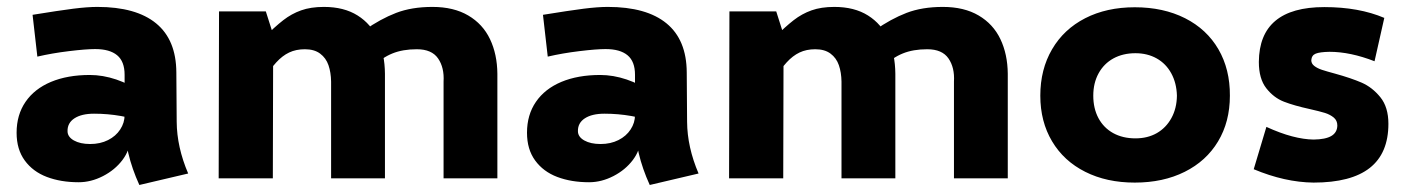

<svg xmlns="http://www.w3.org/2000/svg" viewBox="-20 -508 3999 547"><path d="M377 19Q335 -73.2 335 -160.2V-294.9Q335 -333 313.7 -350.6Q292.5 -368.2 251 -368.2Q225.1 -368.2 176.5 -362.3Q127.9 -356.4 86.4 -346.7L72.8 -465.8Q147.9 -478 188.7 -483.2Q229.5 -488.3 257.3 -488.3Q367.7 -488.3 424.8 -441.4Q481.9 -394.5 482.4 -301.8L483.4 -161.1Q483.9 -88.9 516.1 -13.7ZM204.1 11.2Q153.3 11.2 113.5 -3.9Q73.7 -19 50.5 -50.8Q27.3 -82.5 27.3 -129.9Q27.3 -180.7 52.7 -217.8Q78.1 -254.9 125.2 -274.7Q172.4 -294.4 235.8 -294.4Q272.9 -294.4 311.3 -281.5Q349.6 -268.6 385.7 -243.2L387.2 -160.2Q361.8 -170.9 324.5 -177.5Q287.1 -184.1 248 -184.1Q212.4 -184.1 192.1 -170.9Q171.9 -157.7 172.4 -134.3Q172.4 -118.2 190.4 -107.9Q208.5 -97.7 236.8 -97.7Q265.6 -97.7 287.8 -108.9Q310.1 -120.1 322.5 -139.2Q335 -158.2 335 -180.2L350.1 -110.4Q350.1 -80.6 328.9 -52.2Q307.6 -23.9 273.4 -6.3Q239.3 11.2 204.1 11.2Z M1243.7 -275.4Q1246.1 -315.4 1228 -341.6Q1210 -367.7 1167.5 -367.7Q1127.4 -367.7 1097.9 -355.7Q1068.4 -343.8 1042.5 -317.9L1018.1 -421.9Q1064 -454.1 1108.4 -471.2Q1152.8 -488.3 1211.9 -488.3Q1272.5 -488.3 1314 -463.9Q1355.5 -439.5 1376 -396.5Q1396.5 -353.5 1397 -297.9V0H1243.7ZM604 -475.6H737.3L758.3 -409.7L757.3 0H603ZM923.3 -275.4Q922.9 -301.8 915.8 -322.3Q908.7 -342.8 892.1 -355.2Q875.5 -367.7 848.6 -367.7Q823.2 -367.7 803.7 -358.4Q784.2 -349.1 767.1 -330.3Q750 -311.5 728.5 -278.8V-397.5Q763.2 -432.1 786.9 -450.4Q810.5 -468.8 837.9 -478.5Q865.2 -488.3 902.8 -488.3Q960 -488.3 998.8 -463.9Q1037.6 -439.5 1056.9 -396.5Q1076.2 -353.5 1076.7 -297.9V0H923.3Z M1831.1 19Q1789.1 -73.2 1789.1 -160.2V-294.9Q1789.1 -333 1767.8 -350.6Q1746.6 -368.2 1705.1 -368.2Q1679.2 -368.2 1630.6 -362.3Q1582 -356.4 1540.5 -346.7L1526.9 -465.8Q1602.1 -478 1642.8 -483.2Q1683.6 -488.3 1711.4 -488.3Q1821.8 -488.3 1878.9 -441.4Q1936 -394.5 1936.5 -301.8L1937.5 -161.1Q1938 -88.9 1970.2 -13.7ZM1658.2 11.2Q1607.4 11.2 1567.6 -3.9Q1527.8 -19 1504.6 -50.8Q1481.4 -82.5 1481.4 -129.9Q1481.4 -180.7 1506.8 -217.8Q1532.2 -254.9 1579.3 -274.7Q1626.5 -294.4 1689.9 -294.4Q1727.1 -294.4 1765.4 -281.5Q1803.7 -268.6 1839.8 -243.2L1841.3 -160.2Q1815.9 -170.9 1778.6 -177.5Q1741.2 -184.1 1702.1 -184.1Q1666.5 -184.1 1646.2 -170.9Q1626 -157.7 1626.5 -134.3Q1626.5 -118.2 1644.5 -107.9Q1662.6 -97.7 1690.9 -97.7Q1719.7 -97.7 1741.9 -108.9Q1764.2 -120.1 1776.6 -139.2Q1789.1 -158.2 1789.1 -180.2L1804.2 -110.4Q1804.2 -80.6 1783 -52.2Q1761.7 -23.9 1727.5 -6.3Q1693.4 11.2 1658.2 11.2Z M2697.8 -275.4Q2700.2 -315.4 2682.1 -341.6Q2664.1 -367.7 2621.6 -367.7Q2581.5 -367.7 2552 -355.7Q2522.5 -343.8 2496.6 -317.9L2472.2 -421.9Q2518.1 -454.1 2562.5 -471.2Q2606.9 -488.3 2666 -488.3Q2726.6 -488.3 2768.1 -463.9Q2809.6 -439.5 2830.1 -396.5Q2850.6 -353.5 2851.1 -297.9V0H2697.8ZM2058.1 -475.6H2191.4L2212.4 -409.7L2211.4 0H2057.1ZM2377.4 -275.4Q2377 -301.8 2369.9 -322.3Q2362.8 -342.8 2346.2 -355.2Q2329.6 -367.7 2302.7 -367.7Q2277.3 -367.7 2257.8 -358.4Q2238.3 -349.1 2221.2 -330.3Q2204.1 -311.5 2182.6 -278.8V-397.5Q2217.3 -432.1 2241 -450.4Q2264.6 -468.8 2292 -478.5Q2319.3 -488.3 2356.9 -488.3Q2414.1 -488.3 2452.9 -463.9Q2491.7 -439.5 2511 -396.5Q2530.3 -353.5 2530.8 -297.9V0H2377.4Z M3212.9 12.2Q3132.7 12.2 3071.8 -18.5Q3010.8 -49.1 2977.3 -105.4Q2943.8 -161.6 2943.8 -235.5Q2943.8 -310.3 2977.3 -367.6Q3010.7 -424.8 3071.7 -456.1Q3132.7 -487.3 3212.9 -487.3Q3294.4 -487.3 3356.2 -456.1Q3418 -424.8 3451.2 -367.7Q3484.4 -310.5 3483.9 -235.4Q3483.9 -161.1 3450.2 -105.1Q3416.6 -49.1 3355.2 -18.5Q3293.8 12.2 3212.9 12.2ZM3214.8 -113.8Q3249.5 -113.8 3275.8 -128.8Q3302.1 -143.9 3317.3 -171.6Q3332.5 -199.2 3333 -235.4Q3332 -271.5 3316.9 -299.1Q3301.8 -326.7 3275.3 -341.6Q3248.8 -356.4 3214.8 -356.4Q3179.3 -356.4 3152.1 -341.6Q3125 -326.7 3109.9 -299.2Q3094.7 -271.6 3094.7 -235.4Q3094.7 -199.2 3109.4 -171.5Q3124.2 -143.9 3151.4 -128.8Q3178.7 -113.8 3214.8 -113.8Z M3722.2 12.2Q3681.2 11.7 3638.7 2.2Q3596.2 -7.3 3551.8 -25.9L3587.9 -146.5Q3627.4 -128.4 3660.9 -119.6Q3694.3 -110.8 3722.2 -110.4Q3756.3 -110.8 3772.9 -120.6Q3789.6 -130.4 3790 -150.4Q3790 -164.6 3779.8 -173.1Q3769.5 -181.6 3754.6 -186.3Q3739.7 -190.9 3711.4 -197.3Q3667 -207 3637.9 -218.3Q3608.9 -229.5 3587.6 -256.6Q3566.4 -283.7 3566.4 -331.5Q3566.9 -409.7 3613.5 -448.7Q3660.2 -487.8 3752.9 -487.8Q3851.6 -487.8 3923.8 -457L3896 -333.5Q3827.1 -360.4 3767.6 -360.4Q3740.2 -359.9 3728.5 -355.2Q3716.8 -350.6 3715.8 -336.4Q3715.8 -326.7 3724.4 -320.1Q3732.9 -313.5 3746.1 -309.1Q3759.3 -304.7 3783.2 -298.3Q3829.1 -285.6 3859.4 -272.5Q3889.6 -259.3 3912.6 -231Q3935.5 -202.6 3935.5 -155.3Q3935.5 -71.3 3882.3 -29.5Q3829.1 12.2 3722.2 12.2Z"/></svg>

Font: DavidDev Light
Style: Regular
Weight: 300
Designer: David.dev
Foundry: David.dev
Version: Version 1.001;FEAKit 1.0